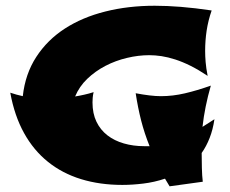

<svg xmlns="http://www.w3.org/2000/svg" viewBox="-20 -612 810 675"><path d="M733.9 -192.9Q728.5 -156.2 717 -127Q705.6 -97.7 689 -74.2Q689 -49.8 689.7 -21.7Q690.4 6.3 692.9 26.9L576.2 43L560.1 16.1Q522 28.8 483.4 33.4Q444.8 38.1 410.2 38.1Q331.1 38.1 265.1 17.8Q199.2 -2.4 148.7 -43Q98.1 -83.5 64.5 -144.3Q30.8 -205.1 16.1 -286.1Q27.3 -282.2 38.3 -279.3Q49.3 -276.4 60.1 -273.9Q68.8 -352.5 107.7 -412.1Q146.5 -471.7 208 -511.5Q269.5 -551.3 350.1 -571.5Q430.7 -591.8 523.9 -591.8Q566.9 -591.8 615.7 -587.9Q664.6 -584 724.1 -575.2Q711.9 -540 706.5 -504.6Q701.2 -469.2 701.2 -433.1Q701.2 -415 702.9 -394Q704.6 -373 710 -345.2Q678.7 -366.2 650.4 -380.4Q622.1 -394.5 596.4 -402.8Q570.8 -411.1 547.9 -414.6Q524.9 -418 504.9 -418Q466.3 -418 426.3 -408.4Q386.2 -398.9 350.6 -380.4Q314.9 -361.8 286.9 -335Q258.8 -308.1 244.1 -272.9Q259.8 -275.4 276.1 -279.1Q292.5 -282.7 309.1 -288.1Q306.6 -277.3 305.9 -268.1Q305.2 -258.8 305.2 -252Q305.2 -212.9 319.1 -184.1Q333 -155.3 357.7 -136.2Q382.3 -117.2 415.5 -107.7Q448.7 -98.1 486.8 -98.1H505.9Q487.8 -143.1 476.3 -188Q464.8 -232.9 457 -284.2Q482.9 -279.3 505.4 -276.6Q527.8 -273.9 545.9 -273.9Q587.4 -273.9 630.1 -283.9Q672.9 -293.9 721.2 -311Q710.4 -273.4 703.1 -237.3Q695.8 -201.2 691.9 -166Z"/></svg>

Font: Shojumaru
Style: Regular
Weight: 400
Version: Version 1.001